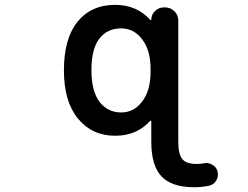

<svg xmlns="http://www.w3.org/2000/svg" viewBox="-20 -577 1040 805"><path d="M793.9 208Q700.2 208 657.2 162.6Q614.3 117.2 614.3 17.6V-68.4Q614.3 -70.3 612.3 -70.8Q610.4 -71.3 609.4 -70.3Q553.7 -7.8 462.9 -7.8Q366.2 -7.8 306.6 -80.1Q248 -151.4 248 -282.2Q248 -415 304.7 -485.4Q362.3 -556.6 462.9 -556.6Q553.7 -556.6 610.4 -493.2Q611.3 -492.2 612.8 -492.7Q614.3 -493.2 614.3 -495.1Q615.2 -516.6 630.4 -531.2Q645.5 -545.9 667 -545.9H671.9Q695.3 -545.9 711.4 -529.8Q727.5 -513.7 727.5 -490.2V17.6Q727.5 70.3 745.1 90.8Q761.7 110.4 803.7 110.4Q817.4 110.4 831.1 108.4Q837.9 106.4 843.8 106.4Q857.4 106.4 869.1 113.3Q886.7 122.1 891.6 140.6Q893.6 147.5 893.6 154.3Q893.6 168 886.7 179.7Q876 198.2 854.5 202.1Q825.2 208 793.9 208ZM488.3 -458Q429.7 -458 396.5 -415Q363.3 -372.1 363.3 -282.2Q363.3 -195.3 397.5 -149.4Q432.6 -105.5 488.3 -105.5Q541 -105.5 575.2 -150.4Q611.3 -195.3 611.3 -277.3V-287.1Q611.3 -368.2 575.2 -413.1Q541 -458 488.3 -458Z"/></svg>

Font: Rounded Mgen+ 1mn medium
Style: Regular
Weight: 500
Designer: [Source Han Sans]
Ryoko NISHIZUKA  (kana & ideographs); Paul D. Hunt (Latin, Greek & Cyrillic); Wenlong ZHANG  (bopomofo
Version: Version 1.059.20150602